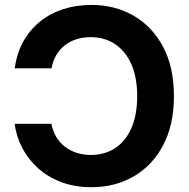

<svg xmlns="http://www.w3.org/2000/svg" viewBox="-20 -758 777 788"><path d="M355 10.3Q287.1 10.3 231.9 -10.5Q176.8 -31.2 136.2 -67.6Q95.7 -104 71.3 -150.9Q46.9 -197.8 40 -250H190.9Q196.8 -219.7 210.9 -196Q225.1 -172.4 246.3 -156Q267.6 -139.6 294.4 -130.9Q321.3 -122.1 352.5 -122.1Q409.7 -122.1 452.4 -149.9Q495.1 -177.7 519 -231.7Q543 -285.6 543 -363.3Q543 -439.9 519.3 -493.9Q495.6 -547.9 452.6 -576.7Q409.7 -605.5 352.1 -605.5Q320.8 -605.5 293.7 -596.9Q266.6 -588.4 245.6 -571.8Q224.6 -555.2 210.7 -531.5Q196.8 -507.8 191.4 -477.5H40.5Q48.8 -539.1 75.4 -587.2Q102.1 -635.3 143.6 -668.9Q185.1 -702.6 238.8 -720.2Q292.5 -737.8 355 -737.8Q451.7 -737.8 528.3 -693.6Q605 -649.4 649.4 -565.7Q693.8 -481.9 693.8 -363.3Q693.8 -245.6 649.7 -162.1Q605.5 -78.6 529.1 -34.2Q452.6 10.3 355 10.3Z"/></svg>

Font: Inter 17pt
Style: Bold
Weight: 700
Version: Version 4.001;git-66647c0bb